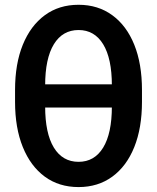

<svg xmlns="http://www.w3.org/2000/svg" viewBox="-20 -759 647 791"><path d="M303.7 11.7Q223.1 11.7 164.6 -31.2Q106 -74.2 74 -153.1Q42 -231.9 42 -339.4V-388.2Q42 -496.1 74 -574.7Q106 -653.3 164.6 -696.3Q223.1 -739.3 303.7 -739.3Q383.8 -739.3 442.6 -696.3Q501.5 -653.3 533.2 -574.7Q564.9 -496.1 564.9 -388.2V-339.4Q564.9 -231.9 533.2 -153.1Q501.5 -74.2 442.6 -31.2Q383.8 11.7 303.7 11.7ZM303.7 -92.3Q369.1 -92.3 405 -150.9Q440.9 -209.5 440.9 -320.8V-406.7Q440.9 -518.1 405 -576.7Q369.1 -635.3 303.7 -635.3Q237.8 -635.3 201.9 -576.7Q166 -518.1 166 -406.7V-320.8Q166 -209.5 201.9 -150.9Q237.8 -92.3 303.7 -92.3ZM141.1 -315.9V-411.6H466.8V-315.9Z"/></svg>

Font: Inter 24pt SemiBold
Style: Regular
Weight: 600
Designer: Rasmus Andersson
Foundry: rsms
Version: Version 4.001;git-66647c0bb